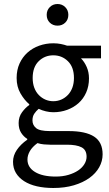

<svg xmlns="http://www.w3.org/2000/svg" viewBox="-20 -714 544 958"><path d="M246 224Q201 224 164 215.5Q127 207 100.5 190Q74 173 59.5 149Q45 125 45 93Q45 62 64 34Q83 6 116 -17V-21Q98 -32 85.5 -51.5Q73 -71 73 -100Q73 -131 90 -154Q107 -177 126 -190V-194Q102 -214 82.5 -247.5Q63 -281 63 -325Q63 -365 77.5 -397Q92 -429 117 -451.5Q142 -474 175.5 -486Q209 -498 246 -498Q266 -498 283.5 -494.5Q301 -491 315 -486H484V-423H384Q401 -406 412.5 -380Q424 -354 424 -323Q424 -284 410 -252.5Q396 -221 372 -199.5Q348 -178 315.5 -166Q283 -154 246 -154Q228 -154 209 -158.5Q190 -163 173 -171Q160 -160 151 -146.5Q142 -133 142 -113Q142 -90 160 -75Q178 -60 228 -60H322Q407 -60 449.5 -32.5Q492 -5 492 56Q492 90 475 120.5Q458 151 426 174Q394 197 348.5 210.5Q303 224 246 224ZM246 -209Q267 -209 285.5 -217Q304 -225 318.5 -240Q333 -255 341 -276.5Q349 -298 349 -325Q349 -379 319 -408.5Q289 -438 246 -438Q203 -438 173 -408.5Q143 -379 143 -325Q143 -298 151 -276.5Q159 -255 173.5 -240Q188 -225 206.5 -217Q225 -209 246 -209ZM258 167Q293 167 321.5 158.5Q350 150 370 136.5Q390 123 401 105Q412 87 412 68Q412 34 387 21Q362 8 314 8H230Q216 8 199.5 6.5Q183 5 167 0Q141 19 129 40Q117 61 117 82Q117 121 154.5 144Q192 167 258 167ZM267 -586Q244 -586 228.5 -601Q213 -616 213 -640Q213 -663 228.5 -678.5Q244 -694 267 -694Q290 -694 305.5 -678.5Q321 -663 321 -640Q321 -616 305.5 -601Q290 -586 267 -586Z"/></svg>

Font: CV Source Sans
Style: Regular
Weight: 400
Designer: Paul D. Hunt
Foundry: Adobe Systems Incorporated
Version: Version 3.001